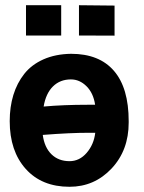

<svg xmlns="http://www.w3.org/2000/svg" viewBox="-20 -715 558 743"><path d="M285.6 -694.8 423.3 -693.4V-577.1L285.6 -577.6ZM80.6 -694.8H216.8V-577.6H80.6ZM249 -91.3Q287.6 -91.3 315.4 -123.5Q343.3 -155.8 348.6 -201.2H325.2Q250 -201.2 145.5 -192.9Q151.9 -144.5 179.2 -117.9Q206.5 -91.3 249 -91.3ZM254.9 -506.8Q364.3 -506.8 421.1 -440.7Q478 -374.5 478 -246.1V-240.7Q478 -133.3 411.6 -62.7Q345.2 7.8 249 7.8Q141.6 7.8 79.6 -61.3Q17.6 -130.4 17.6 -246.1Q17.6 -301.3 31.7 -347.4Q45.9 -393.6 74 -429.2Q102.1 -464.8 148.4 -485.4Q194.8 -505.9 254.9 -506.8ZM348.1 -309.6Q341.3 -355 314.7 -381.3Q288.1 -407.7 254.4 -407.7Q212.4 -407.7 184.8 -380.4Q157.2 -353 148.9 -302.7Q225.1 -309.6 319.3 -309.6Z"/></svg>

Font: Fantasque Sans Mono
Style: Bold
Weight: 700
Monospace: yes
Designer: Jany Belluz
Version: Version 1.8.0 ; ttfautohint (v1.8.2)